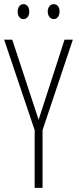

<svg xmlns="http://www.w3.org/2000/svg" viewBox="-20 -905 371 925"><path d="M65 -849C65 -828 76 -813 93 -813C109 -813 121 -827 121 -849C121 -871 109 -885 93 -885C76 -885 65 -869 65 -849ZM210 -850C210 -828 222 -813 239 -813C256 -813 267 -828 267 -850C267 -872 255 -885 239 -885C222 -885 210 -870 210 -850ZM166 -328 39 -714H0L147 -278V0H185V-278L331 -714H291Z"/></svg>

Font: Noto Sans Hebrew ExtraCondensed ExtraLight
Style: Regular
Weight: 200
Width: 2
Designer: Monotype Design Team
Foundry: Monotype Imaging Inc.
Version: Version 2.004